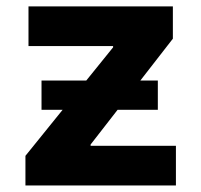

<svg xmlns="http://www.w3.org/2000/svg" viewBox="-20 -565 612 585"><path d="M57.5 0V-90.2L324.6 -420.8V-424.7H66.8V-545.5H506.7V-447.1L256 -124.6V-120.7H516V0ZM106.5 -230.5V-319.6H460.9V-230.5Z"/></svg>

Font: Inter UI
Style: Bold
Weight: 700
Designer: Rasmus Andersson
Foundry: rsms
Version: 3.2;8d6f07862